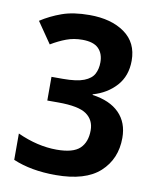

<svg xmlns="http://www.w3.org/2000/svg" viewBox="-83 -788 701 862"><g transform="rotate(10 267.5 -357.0)"><path d="M477 -555Q477 -485 436 -439.5Q395 -394 331 -376V-373Q411 -362 453.5 -319Q496 -276 496 -206Q496 -110 430.5 -50Q365 10 229 10Q117 10 35 -25V-145Q127 -103 214 -103Q289 -103 319.5 -132Q350 -161 350 -215Q350 -262 314 -287.5Q278 -313 185 -313H135V-421H187Q250 -421 283 -434Q316 -447 328 -470Q340 -493 340 -523Q340 -563 317 -586Q294 -609 243 -609Q204 -609 170.5 -596.5Q137 -584 102 -563L36 -659Q79 -687 130.5 -705.5Q182 -724 256 -724Q355 -724 416 -680.5Q477 -637 477 -555Z"/></g></svg>

Font: Noto Sans Sinhala SemiCondensed
Style: Bold
Weight: 700
Width: 4
Designer: Jelle Bosma - Monotype Design Team
Foundry: Monotype Imaging Inc.
Version: Version 2.006; ttfautohint (v1.8.4.7-5d5b)